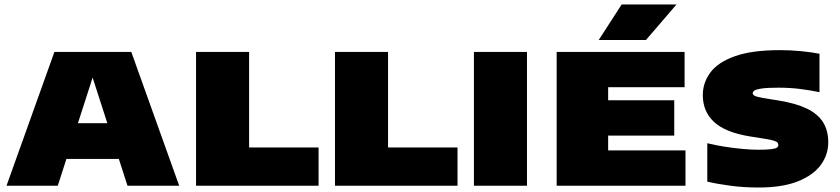

<svg xmlns="http://www.w3.org/2000/svg" viewBox="-20 -826 3737 854"><path d="M9 0 222 -595H564L777 0H547L382 -512H402L237 0ZM232 -119 286 -278H499L552 -119Z M852 0V-595H1088V-170H1397V0Z M1470 0V-595H1706V-170H2015V0Z M2088 0V-595H2324V0Z M2456 0V-595H3025V-438H2685V-157H3029V0ZM2569 -223V-380H2979V-223ZM2643 -648 2745 -806H2989L2853 -648Z M3355 8Q3289 8 3231.5 0.5Q3174 -7 3126 -18V-189Q3162 -180 3203.5 -173.5Q3245 -167 3284 -163.5Q3323 -160 3351 -160Q3391 -160 3410.5 -162.5Q3430 -165 3436 -169.8Q3442 -174.5 3442 -181Q3442 -186.5 3438.5 -191.2Q3435 -196 3423 -200Q3411 -204 3386 -208L3317 -219Q3205.5 -237 3155.8 -283.8Q3106 -330.5 3106 -403Q3106 -458.5 3140 -504Q3174 -549.5 3249.5 -576.2Q3325 -603 3449 -603Q3497 -603 3542.8 -598.5Q3588.5 -594 3625 -587V-416Q3582.5 -425 3537.2 -430.5Q3492 -436 3443 -436Q3391.5 -436 3367 -432.2Q3342.5 -428.5 3335.2 -423Q3328 -417.5 3328 -412Q3328 -405.5 3335.8 -400.5Q3343.5 -395.5 3374 -390L3443 -379Q3520 -366.5 3568.8 -343Q3617.5 -319.5 3640.8 -282.5Q3664 -245.5 3664 -193Q3664 -137.5 3630.5 -92Q3597 -46.5 3528.5 -19.2Q3460 8 3355 8Z"/></svg>

Font: Encode Sans SC Expanded Black
Style: Regular
Weight: 900
Width: 7
Designer: Multiple Designers
Foundry: Impallari Type
Version: Version 3.002